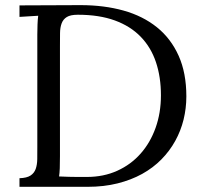

<svg xmlns="http://www.w3.org/2000/svg" viewBox="-20 -721 785 741"><path d="M211.4 -118.2Q211.4 -90.8 210.7 -71.8Q210 -52.7 208 -40Q228 -39.1 246.1 -38.6Q264.2 -38.1 278.6 -38.1Q293 -38.1 302.7 -38.1Q312.5 -38.1 315.4 -38.1Q379.9 -38.1 432.6 -62Q485.4 -85.9 522.7 -128.2Q560.1 -170.4 580.6 -228Q601.1 -285.6 601.1 -353Q601.1 -423.8 581.8 -481.2Q562.5 -538.6 522.9 -579.3Q483.4 -620.1 423.1 -642.1Q362.8 -664.1 280.3 -664.1Q252 -664.1 237.8 -655.3Q223.6 -646.5 217.8 -630.6Q211.9 -614.7 211.7 -592.8Q211.4 -570.8 211.4 -543.9ZM291 -701.2Q381.8 -701.2 456.8 -680.2Q531.7 -659.2 585.7 -615.7Q639.6 -572.3 669.4 -505.9Q699.2 -439.5 699.2 -349.1Q699.2 -303.2 688.5 -259.5Q677.7 -215.8 656.2 -177Q634.8 -138.2 602.8 -105.7Q570.8 -73.2 528.6 -49.8Q486.3 -26.4 433.6 -13.2Q380.9 0 318.4 0H55.2V-33.2Q83.5 -34.2 97.7 -43.5Q111.8 -52.7 117.7 -68.8Q123.5 -85 123.8 -107.2Q124 -129.4 124 -155.8V-587.9Q124 -608.4 124.8 -626.7Q125.5 -645 127.4 -660.2L55.2 -655.8V-700.2Z"/></svg>

Font: DimaThulth2
Style: Regular
Weight: 400
Designer: R.Balvardi
Foundry: R.Balvardi (R.Balvardi@gmail.com)
Version: Version 1.00;November 13, 2018;FontCreator 11.5.0.2427 64-bi